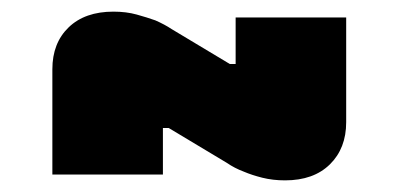

<svg xmlns="http://www.w3.org/2000/svg" viewBox="-20 -530 685 330"><path d="M575 -320Q575 -275 547 -247.5Q519 -220 470 -220Q449 -220 431 -224.5Q413 -229 399 -235Q383 -241 370 -250L270 -310H260V-230H70V-411Q70 -456 98 -483Q126 -510 175 -510Q197 -510 215 -505Q233 -500 247 -495Q263 -488 275 -480L375 -420H385V-500H575Z"/></svg>

Font: Imperial One
Style: Regular
Weight: 400
Designer: Jovanny Lemonad
Foundry: Jovanny Lemonad
Version: Version 1.000